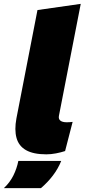

<svg xmlns="http://www.w3.org/2000/svg" viewBox="-82 -790 438 994"><path d="M255 -8Q234 -1 208 4Q182 9 158 9Q91 9 53 -12.5Q15 -34 3.5 -76Q-8 -118 3 -177L112 -738L336 -770L223 -190Q220 -174 230.5 -165.5Q241 -157 264 -157Q271 -157 278.5 -157.5Q286 -158 294 -159ZM-62 184Q-31 155 -13 119Q5 83 13 43H235Q219 83 192 118.5Q165 154 130 184Z"/></svg>

Font: REM Black
Style: Italic
Weight: 900
Italic angle: -11°
Designer: Octavio Pardo
Foundry: Ashler Design
Version: Version 1.005;gftools[0.9.28]